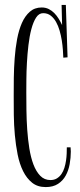

<svg xmlns="http://www.w3.org/2000/svg" viewBox="-20 -742 323 773"><path d="M265.1 -131.8Q265.1 -106.9 260.5 -81.3Q255.9 -55.7 244.6 -35.2Q233.4 -14.6 213.6 -1.7Q193.8 11.2 164.1 11.2Q131.3 11.2 109.4 -6.3Q87.4 -23.9 73 -53Q58.6 -82 51 -119.9Q43.5 -157.7 39.8 -198.2Q36.1 -238.8 35.6 -279.5Q35.2 -320.3 35.2 -355Q35.2 -388.7 35.6 -428.2Q36.1 -467.8 39.1 -507.6Q42 -547.4 48.8 -584.2Q55.7 -621.1 68.1 -649.4Q80.6 -677.7 100.1 -694.8Q119.6 -711.9 147.9 -711.9Q163.6 -711.9 176.3 -705.6Q189 -699.2 198.7 -689.2Q208.5 -679.2 216.3 -666.5Q224.1 -653.8 230 -641.1L228 -722.2H245.1L252 -511.2L234.9 -509.8Q234.4 -522.5 233.2 -540.8Q231.9 -559.1 228.8 -579.1Q225.6 -599.1 220 -618.7Q214.4 -638.2 205.6 -653.8Q196.8 -669.4 184.1 -679.2Q171.4 -689 153.8 -689Q136.7 -689 125.2 -671.1Q113.8 -653.3 106.2 -624.5Q98.6 -595.7 94.5 -560.3Q90.3 -524.9 88.4 -489.3Q86.4 -453.6 86.2 -422.1Q85.9 -390.6 85.9 -370.1Q85.9 -337.4 86.4 -298.3Q86.9 -259.3 89.6 -220.2Q92.3 -181.2 98.1 -144.5Q104 -107.9 114.7 -79.6Q125.5 -51.3 142.1 -34.2Q158.7 -17.1 183.1 -17.1Q198.2 -17.1 209.2 -23.9Q220.2 -30.8 227.5 -41.5Q234.9 -52.2 239.3 -66.4Q243.7 -80.6 245.8 -95.2Q248 -109.9 248.5 -124Q249 -138.2 249 -148.9H264.2Q264.2 -144.5 264.6 -140.1Q265.1 -135.7 265.1 -131.8Z"/></svg>

Font: Bigelow Rules
Style: Regular
Weight: 400
Designer: Astigmatic (AOETI)
Foundry: Astigmatic (AOETI)
Version: Version 1.001